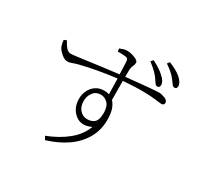

<svg xmlns="http://www.w3.org/2000/svg" viewBox="-188 -1047 1375 1342"><g transform="rotate(30 500.0 -376.5)"><path d="M775 -691Q746 -728 694 -767L709 -786Q773 -754 805 -723Q842 -691 842 -662Q842 -638 821 -639Q810 -639 800 -655Q790 -671 775 -691ZM882 -742Q853 -778 801 -812L815 -831Q881 -804 913 -776Q950 -743 950 -714Q950 -692 929 -692Q919 -692 908.5 -707Q898 -722 882 -742ZM511 -196Q549 -196 570.5 -216Q592 -236 592 -291Q592 -344 567.5 -368.5Q543 -393 511 -393Q472 -393 450 -363.5Q428 -334 428 -296Q428 -250 452.5 -223Q477 -196 511 -196ZM518 -429Q541 -429 558 -423L555 -549Q395 -529 276 -499Q244 -491 225.5 -483.5Q207 -476 190 -476Q167 -476 141.5 -498.5Q116 -521 106 -540Q96 -565 94 -595L115 -603Q127 -579 144 -557Q161 -535 186 -535Q203 -535 268 -544Q333 -553 411.5 -563.5Q490 -574 553 -581L549 -680Q549 -708 527 -710Q507 -713 462 -713L459 -736Q471 -741 486.5 -746Q502 -751 519 -751Q545 -751 578.5 -738Q612 -725 612 -709Q612 -693 605 -680Q598 -667 596 -648L595 -586Q712 -598 775.5 -603.5Q839 -609 856 -609Q876 -609 903 -598.5Q930 -588 930 -568Q930 -550 910 -548Q897 -548 862.5 -553Q828 -558 763 -559.5Q698 -561 595 -553L596 -399Q638 -356 638 -264Q638 -178 599 -111Q560 -44 491.5 3Q423 50 331 78L316 51Q408 16 476 -38.5Q544 -93 572 -168Q497 -132 444.5 -174.5Q392 -217 392 -293Q392 -327 406.5 -358Q421 -389 449 -409Q477 -429 518 -429Z"/></g></svg>

Font: Minh Nguyen ExtraLight
Style: Regular
Weight: 250
Designer: Ryoko NISHIZUKA 西塚涼子 (kana & ideographs); Frank Grießhammer (Latin, Greek & Cyrillic); Wenlong ZHANG 张文龙 (bopomofo); San
Foundry: Adobe
Version: Version 1.100;July 7, 2023;FontCreator 14.0.0.2814 64-bit